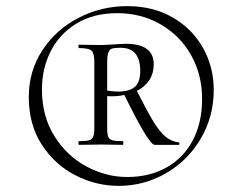

<svg xmlns="http://www.w3.org/2000/svg" viewBox="-20 -745 790 627"><path d="M678 -451Q678 -365 636 -293Q594 -221 522.5 -179.5Q451 -138 367 -138Q294 -138 226.5 -172.5Q159 -207 116.5 -272.5Q74 -338 74 -428Q74 -513 118.5 -581Q163 -649 237 -687Q311 -725 395 -725Q480 -725 544 -688Q608 -651 643 -588.5Q678 -526 678 -451ZM640 -422Q640 -501 604 -565Q568 -629 504.5 -665.5Q441 -702 363 -702Q285 -702 229.5 -668Q174 -634 145.5 -577.5Q117 -521 117 -453Q117 -365 158 -300Q199 -235 263 -201Q327 -167 395 -167Q469 -167 524.5 -198.5Q580 -230 610 -287.5Q640 -345 640 -422ZM564 -272H485Q466 -272 386 -435Q362 -429 330 -431V-328Q330 -307 333.5 -298.5Q337 -290 347 -287Q357 -284 381 -284Q383 -284 383 -278Q383 -272 381 -272L309 -273L238 -272Q236 -272 236 -278Q236 -284 238 -284Q262 -284 271.5 -287Q281 -290 284.5 -298.5Q288 -307 288 -328V-543Q288 -571 279 -579.5Q270 -588 238 -588Q236 -588 236 -593.5Q236 -599 238 -599L309 -598Q321 -598 353 -600Q381 -602 391 -602Q482 -602 482 -535Q482 -506 468 -484Q454 -462 427 -448Q462 -379 481 -348Q500 -317 519 -300Q538 -283 564 -280Q566 -280 566 -276Q566 -272 564 -272ZM367 -446Q403 -446 420.5 -461.5Q438 -477 438 -513Q438 -589 374 -589Q355 -589 346.5 -586.5Q338 -584 334 -574Q330 -564 330 -541V-449Q351 -446 367 -446Z"/></svg>

Font: Cormorant Garamond
Style: Regular
Weight: 400
Designer: Christian Thalmann (Catharsis Fonts)
Version: Version 3.000